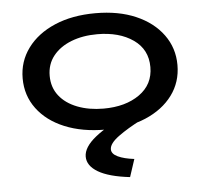

<svg xmlns="http://www.w3.org/2000/svg" viewBox="-50 -526 850 792"><g transform="rotate(-5 375.0 -130.0)"><path d="M373 9Q277 9 204.5 -21Q132 -51 91.5 -105.5Q51 -160 51 -231Q51 -301 91.5 -356Q132 -411 204.5 -442Q277 -473 373 -473Q469 -473 540.5 -442Q612 -411 652 -356Q692 -301 692 -231Q692 -160 652 -106Q612 -52 540.5 -21.5Q469 9 373 9ZM373 -78Q464 -78 522 -119Q580 -160 580 -232Q580 -305 522 -345.5Q464 -386 373 -386Q313 -386 265.5 -367.5Q218 -349 190.5 -314.5Q163 -280 163 -232Q163 -184 190 -149.5Q217 -115 265 -96.5Q313 -78 373 -78ZM481 140 457 213Q370 203 326 177Q282 151 282 113Q282 74 332.5 33.5Q383 -7 469 -44L523 -18Q466 11 427 39.5Q388 68 388 92Q388 111 413.5 123Q439 135 481 140Z"/></g></svg>

Font: Inconsolata ExtraExpanded SemiBold
Style: Regular
Weight: 600
Width: 8
Monospace: yes
Designer: Raph Levien, Cyreal, Brenton Simpson
Foundry: Raph Levien, Cyreal, Google
Version: Version 3.001; ttfautohint (v1.8.2.53-6de2)